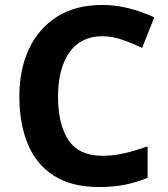

<svg xmlns="http://www.w3.org/2000/svg" viewBox="-20 -744 677 774"><path d="M393 -598Q306 -598 260 -533Q214 -468 214 -355Q214 -241 256.5 -178.5Q299 -116 393 -116Q437 -116 480.5 -126Q524 -136 575 -154V-27Q528 -8 482 1Q436 10 379 10Q269 10 197.5 -35.5Q126 -81 92 -163.5Q58 -246 58 -356Q58 -464 97 -547Q136 -630 210.5 -677Q285 -724 393 -724Q446 -724 499.5 -710.5Q553 -697 602 -674L553 -551Q513 -570 472.5 -584Q432 -598 393 -598Z"/></svg>

Font: Noto Sans IKEA
Style: Bold
Weight: 600
Designer: Monotype Design Team
Foundry: Monotype Imaging Inc.
Version: Version 2.001